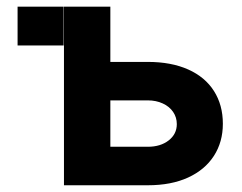

<svg xmlns="http://www.w3.org/2000/svg" viewBox="-20 -550 718 570"><path d="M168.9 -415H32.2V-530.3H168.9ZM641.6 -182.6Q641.6 -128.4 615 -87.2Q588.4 -45.9 538.3 -22.9Q488.3 0 418.9 0H169.9V-530.3H307.6V-366.2H418.9Q488.3 -366.2 538.6 -343.8Q588.9 -321.3 615.2 -279.8Q641.6 -238.3 641.6 -182.6ZM418.9 -114.3Q456.5 -114.3 480.7 -133.1Q504.9 -151.9 504.9 -181.6Q504.9 -201.7 493.9 -217.8Q482.9 -233.9 463.1 -242.9Q443.4 -252 418.9 -252H307.6V-114.3Z"/></svg>

Font: Pretendard JP
Style: Bold
Weight: 700
Designer: Base glyphs from Inter by Rasmus Andersson; Hangeul glyphs from Noto Sans CJK(Source Han Sans) by Jang Soo-young and Kan
Foundry: Kil Hyung-jin
Version: Version 1.309